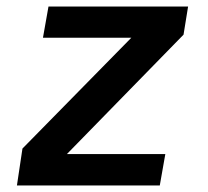

<svg xmlns="http://www.w3.org/2000/svg" viewBox="-20 -570 640 590"><path d="M49 -113.5 383.5 -454H112L129 -550H558L544 -463.5L185.5 -96.5H488L471 0H32Z"/></svg>

Font: JuliaMono SemiBold
Style: Italic
Weight: 600
Italic angle: -9°
Monospace: yes
Designer: cormullion
Foundry: corm
Version: Version 0.056; ttfautohint (v1.8.4)